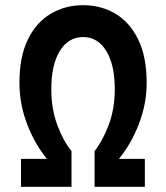

<svg xmlns="http://www.w3.org/2000/svg" viewBox="-20 -721 641 741"><path d="M301 -578Q244 -578 211 -524.5Q178 -471 178 -377Q178 -300 201.5 -237.5Q225 -175 256 -138V0H61V-108H161Q114 -165 84.5 -242.5Q55 -320 55 -401Q55 -502 87.5 -568.5Q120 -635 176 -668Q232 -701 301 -701Q370 -701 425.5 -668Q481 -635 513.5 -568.5Q546 -502 546 -401Q546 -320 516 -242.5Q486 -165 439 -108H539V0H345V-138Q375 -175 399 -237.5Q423 -300 423 -377Q423 -471 390 -524.5Q357 -578 301 -578Z"/></svg>

Font: Radio Canada Condensed SemiBold
Style: Regular
Weight: 600
Width: 3
Designer: Charles Daoud, Etienne Aubert Bonn, Alexandre Saumier Demers, Jacques Le Bailly
Foundry: Radio-Canada
Version: Version 2.104; ttfautohint (v1.8.4.7-5d5b);gftools[0.9.28.de